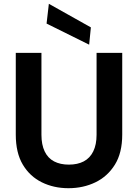

<svg xmlns="http://www.w3.org/2000/svg" viewBox="-20 -978 725 1010"><path d="M340 12Q263 12 200 -19Q137 -50 100 -112Q63 -174 63 -270V-700H198V-269Q198 -217 215 -181.5Q232 -146 264.5 -129Q297 -112 342 -112Q388 -112 420.5 -129Q453 -146 470.5 -181.5Q488 -217 488 -269V-700H623V-270Q623 -174 584.5 -112Q546 -50 482 -19Q418 12 340 12ZM449 -743 225 -854 237 -958 458 -834Z"/></svg>

Font: DM Sans 16pt
Style: Bold
Weight: 700
Version: Version 4.004;gftools[0.9.30]